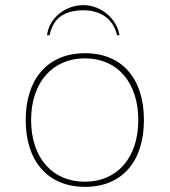

<svg xmlns="http://www.w3.org/2000/svg" viewBox="-20 -717 660 747"><path d="M101 -250C101 -398 186 -490 310 -490C437 -490 518 -396 518 -250C518 -102 435 -10 310 -10C185 -10 101 -102 101 -250ZM80 -250C80 -90 166 10 311 10C455 10 540 -89 540 -250C540 -411 455 -510 311 -510C166 -510 80 -410 80 -250ZM445 -580C434 -645 373 -697 304 -697C233 -697 171 -646 163 -580H173C186 -645 229 -677 305 -677C374 -677 423 -640 435 -580Z"/></svg>

Font: Perun Thin
Style: Regular
Weight: 100
Foundry: Copyright (c) Stefan Peev, Context Ltd, 2016
Version: Version 1.089